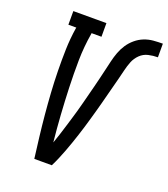

<svg xmlns="http://www.w3.org/2000/svg" viewBox="-135 -831 812 927"><g transform="rotate(20 271.0 -367.5)"><path d="M149 0Q142 -54 135.5 -108.5Q129 -163 124 -217.5Q119 -272 115.5 -327Q112 -382 111 -437.5Q110 -493 111.5 -549Q113 -605 122 -662L123 -665H82V-735H252V-665H201V-662Q189 -591 188 -521Q187 -451 189.5 -381.5Q192 -312 196.5 -243Q201 -174 208 -106Q216 -128 223.5 -151.5Q231 -175 238 -198Q245 -221 252 -244Q259 -267 265.5 -290Q272 -313 278 -336.5Q284 -360 290 -383Q296 -406 302 -429.5Q308 -453 313.5 -476Q319 -499 324.5 -522.5Q330 -546 335.5 -569.5Q341 -593 349.5 -616Q358 -639 371.5 -659.5Q385 -680 404.5 -696.5Q424 -713 447 -722Q470 -731 494 -733Q518 -735 542 -735V-665Q518 -665 494 -659.5Q470 -654 452 -636.5Q434 -619 425 -596Q416 -573 410.5 -549.5Q405 -526 399 -503Q393 -480 387 -457Q381 -434 375 -411Q369 -388 363 -365Q357 -342 350.5 -319Q344 -296 337.5 -273Q331 -250 324 -227Q317 -204 309.5 -181Q302 -158 294 -135Q286 -112 277.5 -89.5Q269 -67 259.5 -44.5Q250 -22 239 0Z"/></g></svg>

Font: Iosevka Curly Slab Oblique
Style: Regular
Weight: 400
Italic angle: -9°
Monospace: yes
Designer: Belleve Invis
Foundry: Belleve Invis
Version: Version 11.1.0; ttfautohint (v1.8.3)